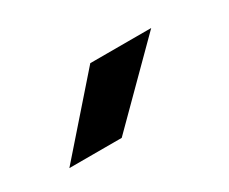

<svg xmlns="http://www.w3.org/2000/svg" viewBox="-41 -831 386 324"><g transform="rotate(-30 152.0 -669.0)"><path d="M25.4 -601.6 144.5 -737.3H263.2L127.4 -601.6Z"/></g></svg>

Font: Epilogue
Style: Bold
Weight: 700
Designer: Tyler Finck
Foundry: Etcetera Type Co
Version: Version 2.112